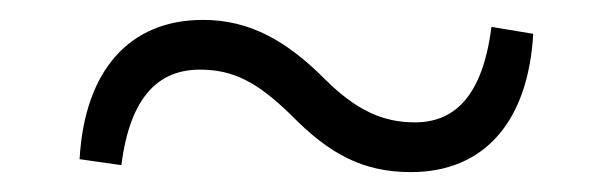

<svg xmlns="http://www.w3.org/2000/svg" viewBox="-20 -469 613 193"><path d="M306 -390C268 -428 231 -449 184 -449C110 -449 65 -398 60 -309L102 -303C111 -374 141 -399 181 -399C214 -399 238 -387 272 -354C311 -314 345 -296 393 -296C467 -296 511 -347 516 -435L474 -442C465 -371 436 -346 397 -346C365 -346 338 -358 306 -390Z"/></svg>

Font: Kiri Minchoo Light
Style: Regular
Weight: 300
Designer: Ryoko NISHIZUKA 西塚涼子 (kana & ideographs); Frank Grießhammer (Latin, Greek & Cyrillic);
akenotsuki.com/eyeben/fonts/ (U+
Foundry: Adobe
akenotsuki.com/eyeben/fonts/
Version: Version 4.002;hotconv 1.0.119;makeotfexe 2.5.65604